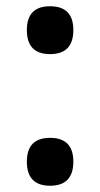

<svg xmlns="http://www.w3.org/2000/svg" viewBox="-20 -573 316 607"><path d="M138.2 -553.2Q211.9 -553.2 211.9 -478Q211.9 -401.9 138.2 -401.9Q64.9 -401.9 64.9 -478Q64.9 -553.2 138.2 -553.2ZM138.2 -137.2Q211.9 -137.2 211.9 -62Q211.9 14.2 138.2 14.2Q64.9 14.2 64.9 -62Q64.9 -137.2 138.2 -137.2Z"/></svg>

Font: Droid Sans TV
Style: Bold
Weight: 600
Version: Version 1.00